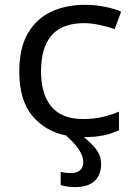

<svg xmlns="http://www.w3.org/2000/svg" viewBox="-20 -553 552 788"><path d="M321.8 113.3Q321.8 87.4 303.5 60.5Q285.2 33.7 251 2.9Q165 -14.2 112.1 -78.4Q59.1 -142.6 59.1 -258.8Q59.1 -355.5 94.2 -416Q129.4 -476.6 190.2 -504.9Q251 -533.2 328.1 -533.2Q371.1 -533.2 411.9 -524.9Q452.6 -516.6 477.1 -504.9L450.7 -433.6Q425.8 -442.4 390.6 -450.2Q355.5 -458 325.7 -458Q235.4 -458 191.9 -408Q148.4 -357.9 148.4 -259.8Q148.4 -165.5 191.4 -115Q234.4 -64.5 319.8 -64.5Q367.2 -64.5 403.1 -73.5Q439 -82.5 468.3 -94.7V-18.6Q439.9 -4.9 405.8 2.4Q371.6 9.8 324.2 9.8Q349.1 28.8 372.1 56.6Q395 84.5 395 121.1Q395 164.1 368.4 189.5Q341.8 214.8 289.6 214.8Q257.8 214.8 229 207V152.3Q247.1 157.2 274.4 157.2Q294.4 157.2 308.1 145.8Q321.8 134.3 321.8 113.3Z"/></svg>

Font: Lunasima
Style: Regular
Weight: 400
Designer: The DocRepair Project, Monotype Design Team
Foundry: Google
Version: Version 2.009